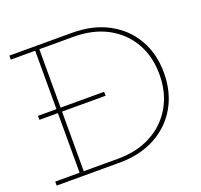

<svg xmlns="http://www.w3.org/2000/svg" viewBox="-129 -898 1094 1044"><g transform="rotate(-20 418.0 -376.0)"><path d="M444 -391V-368H61V-391ZM302 0V-23H389Q502 -23 585 -68.2Q668 -113.5 713.5 -193.5Q759 -273.5 759 -378Q759 -481.5 713.5 -560.8Q668 -640 585 -684.5Q502 -729 389 -729H303V-752H389Q509.5 -752 598.5 -704.2Q687.5 -656.5 736.2 -572.2Q785 -488 785 -378Q785 -266.5 736.2 -181.2Q687.5 -96 598.5 -48Q509.5 0 389 0ZM27 0V-23H168V-729H27V-752H317V-729H192V-23H317V0Z"/></g></svg>

Font: Hepta Slab ExtraLight
Style: Regular
Weight: 200
Designer: Michael LaGattuta
Foundry: Michael LaGattuta
Version: Version 1.100